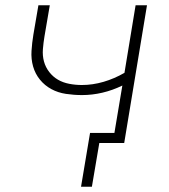

<svg xmlns="http://www.w3.org/2000/svg" viewBox="-20 -540 640 725"><path d="M327 165H286L320 -38H412L442 -217Q405 -199 366.5 -190Q328 -181 290 -181Q259 -181 229 -185.5Q199 -190 174 -203.5Q149 -217 131 -239Q113 -261 105 -289Q97 -317 99 -348Q101 -379 106 -409L125 -520H168L148 -403Q144 -379 142 -354.5Q140 -330 146 -308Q152 -286 166 -268Q180 -250 199 -239Q218 -228 241.5 -223.5Q265 -219 289 -219Q330 -219 371 -231Q412 -243 450 -265L492 -520H535L449 0H355Z"/></svg>

Font: Iosevka Extralight Extended
Style: Italic
Weight: 200
Width: 7
Italic angle: -9°
Monospace: yes
Designer: Belleve Invis
Foundry: Belleve Invis
Version: Version 32.5.0; ttfautohint (v1.8.4)